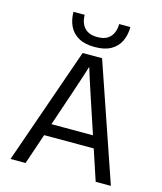

<svg xmlns="http://www.w3.org/2000/svg" viewBox="-128 -975 903 1069"><g transform="rotate(15 324.0 -441.0)"><path d="M34.8 0 270.1 -674H382L613.3 0H525.7L431.2 -285.2Q395.9 -391.1 374.7 -455.3Q353.5 -519.4 342.9 -552.7Q332.2 -586 328.9 -597.7Q325.6 -609.4 325.6 -609.4Q325.6 -609.4 321.9 -597.7Q318.3 -586 307.6 -552.7Q296.9 -519.4 275.3 -454.9Q253.7 -390.3 217.7 -284.4L121.6 0ZM148.4 -176.7V-246.2H499.8V-176.7ZM325.4 -780.6Q289.4 -780.6 267.5 -794.5Q245.6 -808.5 235.8 -831.6Q226 -854.8 226 -882.2H161.4Q161.4 -836.2 178.8 -800.1Q196.2 -764.1 232.5 -743.7Q268.8 -723.3 325.4 -723.3Q382.8 -723.3 418.7 -743.7Q454.6 -764.1 472 -800.1Q489.4 -836.2 489.4 -882.2H424.8Q424.8 -854.8 415 -831.6Q405.2 -808.5 383.7 -794.5Q362.3 -780.6 325.4 -780.6Z"/></g></svg>

Font: Hind Variable Light
Style: Regular
Weight: 300
Designer: Manushi Parikh, Satya Rajpurohit
Foundry: Indian Type Foundry
Version: Version 3.000